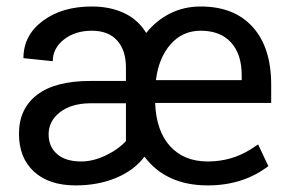

<svg xmlns="http://www.w3.org/2000/svg" viewBox="-20 -558 884 588"><path d="M38.1 0ZM616.2 9.8Q488.8 9.8 422.4 -78.1Q390.6 -36.1 335.4 -13.2Q280.3 9.8 211.4 9.8Q129.9 9.8 84 -32.5Q38.1 -74.7 38.1 -148.4Q38.1 -225.1 93.5 -267.6Q148.9 -310.1 256.8 -310.1H365.7V-351.6Q365.7 -403.8 338.9 -433.8Q312 -463.9 261.2 -463.9Q210 -463.9 175.8 -437Q141.6 -410.2 141.6 -370.6L51.8 -379.9Q51.8 -449.7 110.8 -493.9Q169.9 -538.1 261.2 -538.1Q317.4 -538.1 360.4 -517.8Q403.3 -497.6 427.7 -457Q458.5 -495.6 501 -516.8Q543.5 -538.1 594.7 -538.1Q697.3 -538.1 753.9 -475.3Q810.5 -412.6 810.5 -298.8V-242.7H455.1Q458.5 -156.7 501 -110.1Q543.5 -63.5 616.2 -63.5Q688.5 -63.5 747.6 -100.6L770.5 -115.7L801.8 -49.3Q724.6 9.8 616.2 9.8ZM229 -63.5Q264.2 -63.5 302.7 -81.5Q341.3 -99.6 365.7 -126V-241.7H254.4Q197.3 -240.7 163.1 -213.9Q128.9 -187 128.9 -146.5Q128.9 -108.9 154.8 -86.2Q180.7 -63.5 229 -63.5ZM594.7 -463.9Q538.6 -463.9 502.2 -422.1Q465.8 -380.4 457.5 -312.5H720.2V-327.6Q720.2 -392.1 687.5 -428Q654.8 -463.9 594.7 -463.9Z"/></svg>

Font: Roboto
Style: Regular
Weight: 400
Designer: Google
Version: Version 2.134; 2016; ttfautohint (v1.6)